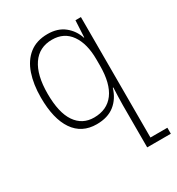

<svg xmlns="http://www.w3.org/2000/svg" viewBox="-174 -602 867 943"><g transform="rotate(-30 259.0 -130.5)"><path d="M384 233V-5Q384 -24 385 -52.5Q386 -81 387 -105H384Q368 -51 329 -20Q290 11 227 11Q143 11 98.5 -54Q54 -119 54 -240Q54 -314 73.5 -371.5Q93 -429 134 -461.5Q175 -494 238 -494Q295 -494 332 -464.5Q369 -435 384 -389H386L391 -484H422V199H518V233ZM232 -24Q306 -24 345 -76.5Q384 -129 384 -231V-266Q384 -355 347.5 -407Q311 -459 243 -459Q170 -459 131 -402Q92 -345 92 -240Q92 -132 129 -78Q166 -24 232 -24Z"/></g></svg>

Font: Noto Sans Armenian SemiCondensed ExtraLight
Style: Regular
Weight: 200
Width: 4
Designer: Monotype Design Team
Foundry: Monotype Imaging Inc.
Version: Version 2.008; ttfautohint (v1.8.4.7-5d5b)